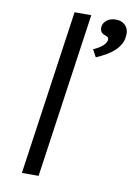

<svg xmlns="http://www.w3.org/2000/svg" viewBox="-84 -794 592 849"><g transform="rotate(10 212.0 -370.0)"><path d="M75 0 181 -740H256L150 0ZM308 -560 290 -593Q306 -600 319 -608.5Q332 -617 339 -626Q346 -635 348 -644Q349 -652 345 -656Q341 -660 330 -664Q317 -668 312.5 -677Q308 -686 309 -699Q312 -717 328 -728.5Q344 -740 367 -740Q396 -740 412 -721Q428 -702 423 -671Q421 -654 412 -638Q403 -622 388.5 -608.5Q374 -595 353.5 -583Q333 -571 308 -560Z"/></g></svg>

Font: Lexend Light
Style: Italic
Weight: 300
Italic angle: -8.13011°
Designer: Bonnie Shaver-Troup, Thomas Jockin
Foundry: Lexend
Version: Version 1.007